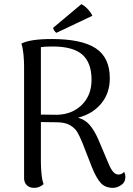

<svg xmlns="http://www.w3.org/2000/svg" viewBox="-20 -894 639 925"><path d="M584 -40Q584 -16 564 -2.5Q544 11 524 11Q487 11 465.5 -12.5Q444 -36 423 -88L377 -206Q363 -240 351.5 -259Q340 -278 316 -291.5Q292 -305 251 -305L177 -306V-111Q177 -87 180 -56Q183 -25 190 -7Q183 0 171 5.5Q159 11 144 11Q123 11 110 -1Q97 -13 96 -33V-577Q96 -601 93 -632.5Q90 -664 83 -684Q125 -706 230 -706Q373 -706 441 -661.5Q509 -617 509 -517Q509 -445 467.5 -395Q426 -345 356 -327Q391 -317 412.5 -291.5Q434 -266 452 -226L502 -108Q514 -79 525 -66.5Q536 -54 549 -53Q567 -53 578 -66Q584 -54 584 -40ZM255 -341Q328 -343 374.5 -389Q421 -435 421 -510Q421 -592 376.5 -631Q332 -670 234 -670Q195 -670 177 -667V-342ZM252 -736Q247 -738 241.5 -746.5Q236 -755 236 -760L372 -874Q387 -867 402.5 -850.5Q418 -834 425 -818Z"/></svg>

Font: Arima Madurai
Style: Regular
Weight: 400
Designer: Joana Correia and Natanael Gama
Foundry: NDISCOVER
Version: Version 1.020